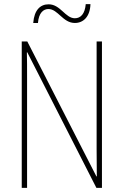

<svg xmlns="http://www.w3.org/2000/svg" viewBox="-20 -916 602 936"><path d="M142 -804H165C169 -854 192 -872 216 -872C263 -872 286 -804 345 -804C386 -804 419 -834 421 -896H398C394 -848 373 -827 345 -827C298 -827 275 -895 217 -895C177 -895 147 -868 142 -804ZM477 0V-714H451V-190C451 -156 452 -103 452 -56H450L113 -714H86V0H112V-534C112 -589 112 -625 111 -661H113L450 0Z"/></svg>

Font: Noto Sans Gurmukhi Condensed Thin
Style: Regular
Weight: 100
Width: 3
Designer: Jelle Bosma - Monotype Design Team
Foundry: Monotype Imaging Inc.
Version: Version 2.004